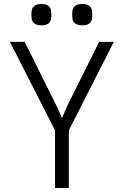

<svg xmlns="http://www.w3.org/2000/svg" viewBox="-20 -943 621 963"><path d="M29.8 -732.9H104L262.2 -415L291 -351.1L318.8 -415L477.1 -732.9H550.8L325.2 -289.1V0H255.9V-289.1ZM138.2 -856Q136.7 -869.1 138.2 -882.8Q139.6 -922.9 188 -922.9Q235.4 -922.9 236.8 -882.8Q238.3 -869.1 236.8 -856Q235.4 -815.9 188 -815.9Q139.6 -815.9 138.2 -856ZM342.8 -856Q341.3 -869.1 342.8 -882.8Q344.2 -922.9 393.1 -922.9Q440.4 -922.9 441.9 -882.8Q443.4 -869.1 441.9 -856Q440.4 -815.9 393.1 -815.9Q344.2 -815.9 342.8 -856Z"/></svg>

Font: Kreadon
Style: Regular
Weight: 400
Designer: kohakuno
Foundry: StudioGnu
Version: Version 1.000;Glyphs 3.1.2 (3151)